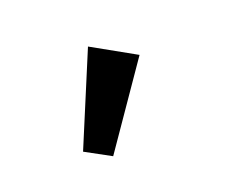

<svg xmlns="http://www.w3.org/2000/svg" viewBox="-51 -787 432 360"><g transform="rotate(-20 164.5 -606.5)"><path d="M123 -502 72.8 -529.3 148.9 -711.4 234.4 -663.6Z"/></g></svg>

Font: Elstob 8pt
Style: Bold
Weight: 700
Designer: Peter S. Baker
Version: Version 1.015